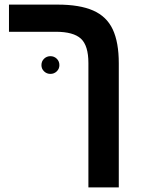

<svg xmlns="http://www.w3.org/2000/svg" viewBox="-20 -626 616 834"><path d="M496 188H364V-351.9Q364 -428 331.5 -458Q299 -488 222 -488H19V-606H230Q326 -606 384.6 -580.3Q443.2 -554.6 469.6 -498.6Q496 -442.5 496 -351ZM160 -343Q160 -360 171.5 -371Q183 -382 199 -382Q215 -382 226.5 -371Q238 -360 238 -343Q238 -327 226.5 -316Q215 -305 199 -305Q183 -305 171.5 -316Q160 -327 160 -343Z"/></svg>

Font: Noto Sans Hebrew Droid
Style: Regular
Weight: 400
Designer: Monotype Design Team
Foundry: Monotype Imaging Inc.
Version: Version 1.100